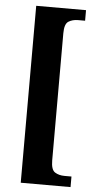

<svg xmlns="http://www.w3.org/2000/svg" viewBox="-60 -796 482 960"><g transform="rotate(5 181.5 -316.0)"><path d="M82 128H332V75H297Q269 75 249 62.5Q229 50 229 3V-635Q229 -682 249 -694.5Q269 -707 297 -707H332V-760H82Z"/></g></svg>

Font: Noto Serif ExtraCondensed Extra
Style: Regular
Weight: 800
Width: 3
Designer: Monotype Design Team
Foundry: Monotype Imaging Inc.
Version: Version 1.002